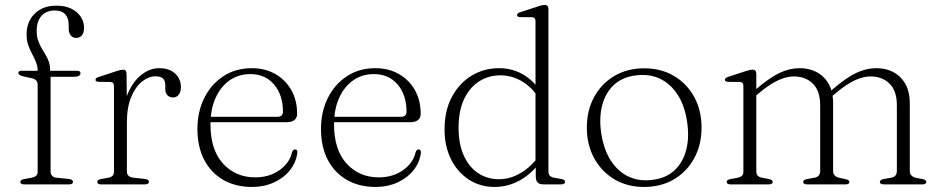

<svg xmlns="http://www.w3.org/2000/svg" viewBox="-20 -749 3820 780"><path d="M185.5 -51.5Q185.5 -41.5 191.8 -34.8Q198 -28 209.5 -27L260 -22Q268 -21 272.2 -18Q276.5 -15 276.5 -10Q276.5 0 261 0H77Q70.5 0 66.5 -2.8Q62.5 -5.5 62.5 -10Q62.5 -14.5 66.5 -17.2Q70.5 -20 78 -21.5L108.5 -27Q120.5 -29.5 126.8 -35.2Q133 -41 133 -51V-404Q133 -414.5 128 -421Q123 -427.5 110 -431L77.5 -438Q63 -441.5 58.8 -445Q54.5 -448.5 54.5 -452.5Q54.5 -457 57.8 -459.2Q61 -461.5 67.5 -461.5H148.5L133 -442.5V-460.5Q133 -480 126.2 -496.8Q119.5 -513.5 110.5 -530Q101.5 -546.5 94.8 -565.5Q88 -584.5 88 -609Q88 -661 121 -693.5Q154 -726 209 -726Q244.5 -726 269.5 -713.8Q294.5 -701.5 308 -681Q321.5 -660.5 321.5 -636.5Q321.5 -616 312.8 -605.5Q304 -595 289.5 -595Q275.5 -595 267.2 -605.2Q259 -615.5 259 -632.5V-648Q259 -676 244.8 -691.2Q230.5 -706.5 202 -706.5Q167 -706 148 -684Q129 -662 129 -622Q129 -602 134.5 -585.5Q140 -569 148.2 -554.8Q156.5 -540.5 164.8 -527Q173 -513.5 178.2 -498.5Q183.5 -483.5 183.5 -466V-448.5L174 -461.5H292.5Q300 -461.5 303.5 -459Q307 -456.5 307 -451.5Q307 -445 300.2 -441Q293.5 -437 280.5 -437H185.5Z M479 -254.5Q479 -323 500.5 -371.8Q522 -420.5 555.8 -446.2Q589.5 -472 626.5 -472Q668 -472 691.5 -450.2Q715 -428.5 715 -394.5Q715 -375.5 706 -364.2Q697 -353 683 -353Q669 -353 660.2 -362Q651.5 -371 651.5 -387V-402Q651.5 -421 642.2 -430Q633 -439 611 -439Q583.5 -439 556.8 -417.5Q530 -396 512.8 -354.5Q495.5 -313 495.5 -251ZM494 -449 495.5 -326V-51.5Q495.5 -41.5 501.8 -35.2Q508 -29 520 -27.5L568.5 -22Q576.5 -21 580.8 -18.2Q585 -15.5 585 -10Q585 -5.5 581 -2.8Q577 0 569 0H389.5Q382.5 0 378.8 -2.8Q375 -5.5 375 -10Q375 -14.5 378.8 -17.2Q382.5 -20 390 -21.5L420 -27Q431 -29 437 -34.8Q443 -40.5 443 -51V-398.5Q443 -407.5 439.5 -411.5Q436 -415.5 427.5 -416L382 -416.5Q374.5 -416.5 371.2 -418.8Q368 -421 368 -424.5Q368 -428.5 371.2 -431.5Q374.5 -434.5 382 -436.5L450 -459Q462 -463 468.8 -464.5Q475.5 -466 480 -466Q487 -466 490.5 -462Q494 -458 494 -449Z M1187 -287Q1187 -270 1176 -261.2Q1165 -252.5 1143.5 -252.5H812.5V-274.5H1106Q1129.5 -274.5 1129.5 -294.5Q1129.5 -363 1093.5 -405.5Q1057.5 -448 997 -448Q948.5 -448 912 -422Q875.5 -396 855.2 -350Q835 -304 835 -244Q835 -140.5 886 -84.5Q937 -28.5 1017 -28.5Q1074.5 -28.5 1115.8 -58Q1157 -87.5 1166.5 -131Q1169 -137 1171.8 -139.5Q1174.5 -142 1178.5 -142Q1184 -142 1186.2 -138.2Q1188.5 -134.5 1188 -129.5Q1183.5 -90 1158.5 -58.2Q1133.5 -26.5 1093.2 -8Q1053 10.5 1003.5 10.5Q936.5 10.5 886.5 -18.5Q836.5 -47.5 809.2 -100.5Q782 -153.5 782 -225Q782 -294.5 809.5 -350.2Q837 -406 886.8 -439Q936.5 -472 1003.5 -472Q1056.5 -472 1098 -448.5Q1139.5 -425 1163.2 -383.5Q1187 -342 1187 -287Z M1689 -287Q1689 -270 1678 -261.2Q1667 -252.5 1645.5 -252.5H1314.5V-274.5H1608Q1631.5 -274.5 1631.5 -294.5Q1631.5 -363 1595.5 -405.5Q1559.5 -448 1499 -448Q1450.5 -448 1414 -422Q1377.5 -396 1357.2 -350Q1337 -304 1337 -244Q1337 -140.5 1388 -84.5Q1439 -28.5 1519 -28.5Q1576.5 -28.5 1617.8 -58Q1659 -87.5 1668.5 -131Q1671 -137 1673.8 -139.5Q1676.5 -142 1680.5 -142Q1686 -142 1688.2 -138.2Q1690.5 -134.5 1690 -129.5Q1685.5 -90 1660.5 -58.2Q1635.5 -26.5 1595.2 -8Q1555 10.5 1505.5 10.5Q1438.5 10.5 1388.5 -18.5Q1338.5 -47.5 1311.2 -100.5Q1284 -153.5 1284 -225Q1284 -294.5 1311.5 -350.2Q1339 -406 1388.8 -439Q1438.5 -472 1505.5 -472Q1558.5 -472 1600 -448.5Q1641.5 -425 1665.2 -383.5Q1689 -342 1689 -287Z M2156.5 -78.5 2155.5 -83.5V-661.5Q2155.5 -670.5 2152 -674.8Q2148.5 -679 2140 -679L2094.5 -679.5Q2087 -679.5 2083.8 -681.8Q2080.5 -684 2080.5 -687.5Q2080.5 -691.5 2083.8 -694.5Q2087 -697.5 2095 -700L2163 -722Q2174 -726 2181 -727.5Q2188 -729 2192.5 -729Q2200.5 -729 2204.2 -724.8Q2208 -720.5 2208 -712V-51.5Q2208 -41 2214 -35Q2220 -29 2231 -27L2259.5 -22Q2267.5 -20.5 2271.5 -17.8Q2275.5 -15 2275.5 -10Q2275.5 -5.5 2271.5 -2.8Q2267.5 0 2259.5 0H2189Q2171.5 0 2164 -7.5Q2156.5 -15 2156.5 -35ZM1786 -222.5Q1786 -300.5 1816.2 -356.2Q1846.5 -412 1896.5 -442Q1946.5 -472 2007.5 -472Q2066.5 -472 2114 -441Q2161.5 -410 2188 -355L2177.5 -335.5Q2150.5 -386.5 2106.8 -414.8Q2063 -443 2013 -443Q1965.5 -443 1927 -418.8Q1888.5 -394.5 1865.8 -347.2Q1843 -300 1843 -230Q1843 -163.5 1864.2 -116.8Q1885.5 -70 1922.5 -45.5Q1959.5 -21 2007 -21Q2053.5 -21 2096.5 -46.8Q2139.5 -72.5 2174 -121.5L2181 -99.5Q2144.5 -46.5 2094.8 -18Q2045 10.5 1989.5 10.5Q1930.5 10.5 1884.5 -19.5Q1838.5 -49.5 1812.2 -102.2Q1786 -155 1786 -222.5Z M2597.5 -471.5Q2665.5 -471.5 2718 -440.5Q2770.5 -409.5 2800.2 -355.2Q2830 -301 2830 -230.5Q2830 -160.5 2800.2 -106Q2770.5 -51.5 2718 -20.5Q2665.5 10.5 2596.5 10.5Q2528.5 10.5 2476.2 -20.5Q2424 -51.5 2394 -106Q2364 -160.5 2364 -230.5Q2364 -301 2393.8 -355.2Q2423.5 -409.5 2476 -440.5Q2528.5 -471.5 2597.5 -471.5ZM2632 -18.5Q2685 -25 2719.2 -56.2Q2753.5 -87.5 2767.2 -138Q2781 -188.5 2771.5 -253Q2762 -319.5 2732.8 -364.5Q2703.5 -409.5 2659.8 -429.8Q2616 -450 2562 -442.5Q2509 -436 2474.8 -404.8Q2440.5 -373.5 2426.8 -323Q2413 -272.5 2422.5 -208Q2432.5 -141.5 2461.5 -96.5Q2490.5 -51.5 2534.5 -31.2Q2578.5 -11 2632 -18.5Z M3052.5 -449V-51.5Q3052.5 -41 3058.5 -35Q3064.5 -29 3075.5 -27L3104 -21.5Q3119 -18.5 3119 -10Q3119 0 3103.5 0H2946.5Q2939.5 0 2935.8 -2.8Q2932 -5.5 2932 -10Q2932 -14.5 2935.8 -17.2Q2939.5 -20 2947 -21.5L2977 -27Q2988 -29.5 2994 -35Q3000 -40.5 3000 -51V-398.5Q3000 -407.5 2996.5 -411.8Q2993 -416 2984.5 -416L2939 -416.5Q2931.5 -417 2928.2 -419Q2925 -421 2925 -425Q2925 -428.5 2928.2 -431.5Q2931.5 -434.5 2939 -437L3007.5 -459.5Q3018.5 -463 3025.5 -464.5Q3032.5 -466 3037 -466Q3045 -466 3048.8 -461.8Q3052.5 -457.5 3052.5 -449ZM3040 -351 3025.5 -365 3051 -386Q3106 -433.5 3147 -452.8Q3188 -472 3227.5 -472Q3289.5 -472 3327 -434.2Q3364.5 -396.5 3364.5 -330V-54.5Q3364.5 -42.5 3371.5 -35.8Q3378.5 -29 3390.5 -26.5L3416 -21Q3430.5 -18 3430.5 -10Q3430.5 0 3416 0H3258.5Q3243 0 3243 -10Q3243 -18.5 3258 -21.5L3288 -27Q3300.5 -29 3306.2 -36Q3312 -43 3312 -54.5V-321Q3312 -380 3282.2 -409.2Q3252.5 -438.5 3204.5 -438.5Q3175 -438.5 3140.5 -422.5Q3106 -406.5 3063.5 -371ZM3351.5 -351 3337.5 -365 3362.5 -386Q3417.5 -433.5 3458.5 -452.8Q3499.5 -472 3539.5 -472Q3601 -472 3638.5 -434.2Q3676 -396.5 3676 -330V-54.5Q3676 -42.5 3683 -35.8Q3690 -29 3702 -26.5L3728 -21.5Q3735 -20 3739 -17.2Q3743 -14.5 3743 -10Q3743 -5.5 3739.5 -2.8Q3736 0 3728 0H3570.5Q3554.5 0 3554.5 -10Q3554.5 -18.5 3569.5 -21.5L3599.5 -27Q3612 -29 3617.8 -36Q3623.5 -43 3623.5 -54.5V-321Q3623.5 -380 3593.8 -409.2Q3564 -438.5 3516 -438.5Q3486.5 -438.5 3452.2 -422.5Q3418 -406.5 3375.5 -371Z"/></svg>

Font: Fraunces ExtraLight
Style: Regular
Weight: 250
Version: Version 1.000;[b76b70a41]